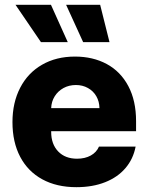

<svg xmlns="http://www.w3.org/2000/svg" viewBox="-20 -774 622 804"><path d="M32.2 -262.7Q32.2 -344.2 64.5 -406.5Q96.7 -468.8 156 -502.9Q215.3 -537.1 293.9 -537.1Q369.1 -537.1 427 -505.9Q484.9 -474.6 517.3 -413.6Q549.8 -352.5 549.8 -266.6V-224.6H194.3V-221.7Q194.3 -170.4 223.6 -139.9Q252.9 -109.4 302.7 -109.4Q335.9 -109.4 360.1 -122.8Q384.3 -136.2 394.5 -160.2H547.9Q538.1 -108.4 505.4 -70.1Q472.7 -31.7 420.2 -11Q367.7 9.8 299.8 9.8Q217.3 9.8 157 -23.2Q96.7 -56.2 64.5 -117.4Q32.2 -178.7 32.2 -262.7ZM396.5 -321.3Q396 -349.1 383.3 -371.1Q370.6 -393.1 348.1 -405.5Q325.7 -418 297.9 -418Q269 -418 245.8 -405.3Q222.7 -392.6 209 -370.6Q195.3 -348.6 194.3 -321.3ZM44.9 -753.9H193.4L263.7 -597.7H151.4ZM256.8 -753.9H399.4L438.5 -597.7H328.1Z"/></svg>

Font: Pretendard GOV ExtraBold
Style: Regular
Weight: 800
Designer: Base glyphs from Inter by Rasmus Andersson; Hangeul glyphs from Noto Sans CJK(Source Han Sans) by Jang Soo-young and Kan
Foundry: Kil Hyung-jin
Version: Version 1.309